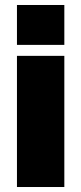

<svg xmlns="http://www.w3.org/2000/svg" viewBox="-20 -750 326 770"><path d="M238 -570V-730H48V-570ZM238 0V-526H48V0Z"/></svg>

Font: Raleway Black
Style: Regular
Weight: 900
Designer: Matt McInerney, Pablo Impallari, Rodrigo Fuenzalida
Foundry: Matt McInerney, Pablo Impallari, Rodrigo Fuenzalida
Version: Version 3.000g; ttfautohint (v1.5) -l 8 -r 28 -G 28 -x 14 -D